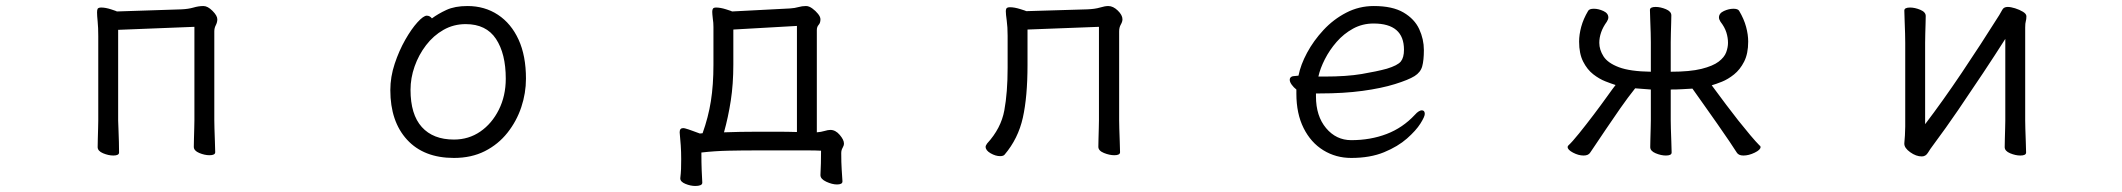

<svg xmlns="http://www.w3.org/2000/svg" viewBox="-20 -506 7040 637"><path d="M625 -417 372 -407V-106Q372 -100 373 -79Q374 -58 374.5 -35Q375 -12 375 0Q375 10 356 10Q340 10 322 2.5Q304 -5 304 -18Q304 -26 304.5 -44.5Q305 -63 305.5 -81Q306 -99 306 -106V-386Q306 -415 304 -434.5Q302 -454 302 -465Q302 -473 304 -477Q307 -481 316 -481Q330 -481 348.5 -475Q367 -469 368 -468L582 -475Q605 -476 622 -481Q639 -486 655 -486Q669 -486 685 -470Q701 -454 701 -442Q701 -432 696 -422.5Q691 -413 691 -402V-107Q691 -101 691.5 -80Q692 -59 693 -36Q694 -13 694 -1Q694 9 675 9Q659 9 641 1.5Q623 -6 623 -19Q623 -27 623.5 -45.5Q624 -64 624.5 -82Q625 -100 625 -107Z M1413 -445Q1433 -460 1461 -473Q1489 -486 1531 -486Q1588 -486 1632 -457Q1676 -428 1700.5 -374.5Q1725 -321 1725 -245Q1725 -197 1709.5 -150.5Q1694 -104 1663.5 -65.5Q1633 -27 1588.5 -4.5Q1544 18 1486 18Q1386 18 1330.5 -42.5Q1275 -103 1275 -207Q1275 -251 1289.5 -294.5Q1304 -338 1324.5 -374Q1345 -410 1365 -432Q1385 -454 1396 -454Q1406 -454 1413 -445ZM1486 -43Q1535 -43 1573.5 -69.5Q1612 -96 1635 -142Q1658 -188 1658 -245Q1658 -328 1625.5 -377Q1593 -426 1525 -426Q1485 -426 1451.5 -407Q1418 -388 1393.5 -356Q1369 -324 1355.5 -285.5Q1342 -247 1342 -208Q1342 -126 1379.5 -84.5Q1417 -43 1486 -43Z M2775 96Q2775 106 2757 106Q2741 106 2721.5 97Q2702 88 2702 75V74Q2703 57 2703.5 36Q2704 15 2704 -6Q2686 -7 2660.5 -7Q2635 -7 2606 -7H2493Q2441 -7 2396 -6Q2351 -5 2307 0Q2307 35 2308 59Q2309 83 2310 100Q2310 106 2303.5 108.5Q2297 111 2287 111Q2271 111 2254 104Q2237 97 2237 86V85Q2239 68 2239.5 54.5Q2240 41 2240 22Q2240 -2 2238.5 -24Q2237 -46 2235 -66V-68Q2235 -81 2247 -81Q2249 -81 2250.5 -80.5Q2252 -80 2253 -80Q2264 -77 2276 -72.5Q2288 -68 2302 -63L2311 -64Q2330 -117 2338.5 -170.5Q2347 -224 2347 -291V-386Q2347 -402 2347 -416.5Q2347 -431 2345 -443Q2344 -452 2343.5 -457.5Q2343 -463 2343 -467Q2343 -474 2345.5 -477.5Q2348 -481 2356 -481Q2370 -481 2389 -475Q2408 -469 2409 -468L2601 -478Q2617 -479 2629 -482.5Q2641 -486 2654 -486Q2664 -486 2675 -478Q2686 -470 2694 -460Q2702 -450 2702 -442Q2702 -430 2696 -423.5Q2690 -417 2690 -406V-67Q2704 -68 2715.5 -71.5Q2727 -75 2735 -75Q2752 -75 2766 -58.5Q2780 -42 2780 -30Q2780 -23 2775.5 -15.5Q2771 -8 2771 2Q2771 34 2772.5 56.5Q2774 79 2775 95ZM2624 -420 2413 -408V-292Q2413 -227 2404.5 -172Q2396 -117 2382 -67Q2409 -68 2436.5 -68.5Q2464 -69 2492 -69Q2527 -69 2560 -69Q2593 -69 2624 -68Z M3626 -417 3389 -408V-291Q3389 -185 3373.5 -115.5Q3358 -46 3313 7Q3309 12 3298 12Q3283 12 3266.5 2.5Q3250 -7 3250 -19Q3250 -23 3255 -30Q3301 -80 3312 -139.5Q3323 -199 3323 -281V-387Q3323 -417 3320 -438Q3317 -459 3317 -469Q3317 -474 3319 -478Q3322 -482 3331 -482Q3345 -482 3364.5 -476Q3384 -470 3385 -469L3587 -475Q3613 -476 3629.5 -481Q3646 -486 3657 -486Q3673 -486 3688.5 -471Q3704 -456 3704 -442Q3704 -434 3698.5 -424.5Q3693 -415 3693 -402V-107Q3693 -101 3693.5 -80Q3694 -59 3695 -36Q3696 -13 3696 -1Q3696 9 3677 9Q3661 9 3642.5 1.5Q3624 -6 3624 -19Q3624 -27 3624.5 -45Q3625 -63 3625.5 -81Q3626 -99 3626 -107Z M4346 -196V-186Q4346 -121 4379.5 -81Q4413 -41 4463 -41Q4527 -41 4580.5 -61.5Q4634 -82 4674 -125Q4681 -133 4687 -136.5Q4693 -140 4697 -140Q4707 -140 4707 -128Q4707 -119 4692.5 -96Q4678 -73 4648 -46.5Q4618 -20 4572 -1Q4526 18 4463 18Q4412 18 4370.5 -7.5Q4329 -33 4305 -81Q4281 -129 4281 -195V-209Q4272 -216 4265.5 -225Q4259 -234 4259 -241Q4259 -254 4278 -254Q4279 -254 4283 -254.5Q4287 -255 4288 -255Q4295 -291 4316.5 -331Q4338 -371 4371 -406.5Q4404 -442 4446.5 -464Q4489 -486 4538 -486Q4600 -486 4636.5 -464.5Q4673 -443 4688.5 -409.5Q4704 -376 4704 -340Q4704 -306 4698.5 -286Q4693 -266 4673 -253.5Q4653 -241 4608 -227Q4563 -213 4500.5 -204.5Q4438 -196 4359 -196ZM4374 -252Q4448 -252 4498 -260.5Q4548 -269 4581 -278Q4617 -289 4627.5 -302Q4638 -315 4638 -341Q4638 -428 4537 -428Q4500 -428 4469 -411Q4438 -394 4414.5 -367Q4391 -340 4375.5 -309.5Q4360 -279 4354 -252Z M5457 -209Q5443 -210 5431 -211Q5419 -212 5405 -213Q5381 -183 5355.5 -146.5Q5330 -110 5307.5 -76.5Q5285 -43 5270.5 -21.5Q5256 0 5256 0Q5250 10 5234 10Q5217 10 5199 0.5Q5181 -9 5181 -18Q5181 -21 5183 -23Q5196 -35 5219 -63.5Q5242 -92 5267 -125Q5292 -158 5312 -186Q5332 -214 5340 -224Q5327 -228 5306.5 -236Q5286 -244 5266 -259.5Q5246 -275 5232.5 -301.5Q5219 -328 5219 -368Q5219 -391 5226 -417Q5233 -443 5249 -470Q5253 -477 5268 -477Q5283 -477 5299.5 -469.5Q5316 -462 5316 -448Q5316 -442 5311 -434Q5298 -416 5292 -398.5Q5286 -381 5286 -364Q5286 -341 5300 -319Q5314 -297 5351 -283Q5388 -269 5457 -268V-366Q5457 -376 5456.5 -397Q5456 -418 5455 -440Q5454 -462 5454 -473Q5454 -483 5473 -483Q5489 -483 5507 -475.5Q5525 -468 5525 -455Q5525 -447 5524.5 -430.5Q5524 -414 5523.5 -396Q5523 -378 5523 -366V-268Q5587 -268 5625 -277.5Q5663 -287 5682 -301.5Q5701 -316 5707 -332.5Q5713 -349 5713 -364Q5713 -381 5707.5 -398.5Q5702 -416 5688 -434Q5683 -442 5683 -448Q5683 -462 5699.5 -469.5Q5716 -477 5731 -477Q5746 -477 5750 -470Q5766 -443 5773 -417Q5780 -391 5780 -368Q5780 -328 5766.5 -301.5Q5753 -275 5733 -259Q5713 -243 5693 -235Q5673 -227 5659 -223Q5662 -219 5675 -201.5Q5688 -184 5707 -158.5Q5726 -133 5747 -106.5Q5768 -80 5787 -57.5Q5806 -35 5818 -23Q5821 -22 5821 -18Q5821 -9 5801.5 0.5Q5782 10 5764 10Q5748 10 5742 0Q5736 -10 5718 -36.5Q5700 -63 5677 -96Q5654 -129 5631.5 -160.5Q5609 -192 5595 -212Q5576 -211 5559.5 -210Q5543 -209 5523 -209V-106Q5523 -100 5523.5 -79Q5524 -58 5525 -35Q5526 -12 5526 0Q5526 10 5507 10Q5491 10 5473 2.5Q5455 -5 5455 -18Q5455 -26 5455.5 -44.5Q5456 -63 5456.5 -81Q5457 -99 5457 -106Z M6633 -377Q6600 -325 6559.5 -264Q6519 -203 6477 -141.5Q6435 -80 6394 -25Q6384 -12 6376.5 0.5Q6369 13 6356 13Q6337 13 6317.5 -1Q6298 -15 6298 -29V-31Q6299 -40 6300 -57Q6301 -74 6301 -86V-364Q6301 -374 6300.5 -395Q6300 -416 6299 -438Q6298 -460 6298 -471Q6298 -481 6317 -481Q6333 -481 6351 -473.5Q6369 -466 6369 -453Q6369 -445 6368.5 -428.5Q6368 -412 6367.5 -394Q6367 -376 6367 -364V-94Q6425 -170 6488.5 -264.5Q6552 -359 6613 -456Q6618 -464 6623 -473.5Q6628 -483 6641 -483Q6651 -483 6665.5 -478.5Q6680 -474 6691.5 -467Q6703 -460 6703 -452Q6703 -442 6701 -435.5Q6699 -429 6699 -415V-106Q6699 -100 6699.5 -79Q6700 -58 6701 -35Q6702 -12 6702 0Q6702 10 6683 10Q6667 10 6649 2.5Q6631 -5 6631 -18Q6631 -26 6631.5 -44.5Q6632 -63 6632.5 -81Q6633 -99 6633 -106Z"/></svg>

Font: Moon Stars Kai T HW
Style: Regular
Weight: 400
Designer: GuiWonder
Version: Version 1.101